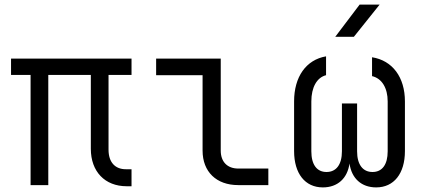

<svg xmlns="http://www.w3.org/2000/svg" viewBox="-20 -805 1840 835"><path d="M552 5V-69H527C481 -69 452 -99 452 -154V-479H552V-550H28V-479H113V0H190V-479H375V-158C375 -59 436 5 531 5Z M1147 0V-72H1016C969 -72 940 -101 940 -150V-550H659V-478H861V-150C861 -58 921 0 1016 0Z M1544 -785 1438 -645H1519L1631 -785ZM1598 -474C1641 -464 1666 -422 1666 -364V-147C1666 -89 1642 -57 1600 -57C1558 -57 1533 -89 1533 -147V-355H1467V-147C1467 -89 1442 -57 1400 -57C1358 -57 1334 -89 1334 -147V-364C1334 -425 1358 -468 1398 -478V-560C1311 -545 1259 -471 1259 -364V-148C1259 -50 1307 10 1384 10C1448 10 1491 -29 1500 -94C1509 -29 1552 10 1616 10C1693 10 1741 -50 1741 -148V-364C1741 -469 1687 -542 1598 -556Z"/></svg>

Font: Tekne LDO Light
Style: Regular
Weight: 300
Monospace: yes
Designer: Alessio Laiso, Mario Rullo, Paolo Rosset
Foundry: Alessio Laiso
Version: Version 1.000;hotconv 1.0.109;makeotfexe 2.5.65596